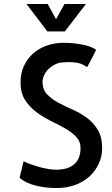

<svg xmlns="http://www.w3.org/2000/svg" viewBox="-20 -948 569 972"><path d="M497.1 -197.3Q497.1 -158.2 481 -121.6Q464.8 -85 435.5 -57.1Q406.2 -29.3 363.3 -12.7Q320.3 3.9 265.6 3.9Q242.2 3.9 217.3 1.5Q192.4 -1 167 -6.8Q141.6 -12.7 118.7 -22.9Q95.7 -33.2 79.1 -47.9L99.6 -131.8Q113.3 -124 134.3 -116.7Q155.3 -109.4 177.7 -103Q200.2 -96.7 222.7 -92.8Q245.1 -88.9 264.6 -88.9Q324.2 -88.9 356 -116.7Q387.7 -144.5 387.7 -199.2Q387.7 -232.4 365.2 -255.9Q342.8 -279.3 309.1 -298.3Q275.4 -317.4 236.3 -336.4Q197.3 -355.5 163.1 -381.3Q128.9 -407.2 106.4 -442.4Q84 -477.5 84 -530.3Q84 -578.1 101.6 -615.2Q119.1 -652.3 148.9 -678.2Q178.7 -704.1 218.3 -717.8Q257.8 -731.4 301.8 -731.4Q346.7 -731.4 392.6 -723.1Q438.5 -714.8 466.8 -696.3Q460.9 -683.6 453.1 -668.5Q445.3 -653.3 438.5 -640.1Q431.6 -627 426.8 -618.2Q421.9 -609.4 420.9 -608.4Q415 -611.3 407.7 -616.2Q400.4 -621.1 386.7 -626Q373 -630.9 350.6 -632.8Q328.1 -634.8 293 -631.8Q273.4 -629.9 255.9 -620.6Q238.3 -611.3 224.6 -597.7Q210.9 -584 203.1 -566.9Q195.3 -549.8 195.3 -534.2Q195.3 -495.1 217.8 -471.2Q240.2 -447.3 273.4 -429.2Q306.6 -411.1 345.7 -394Q384.8 -377 418.5 -352.5Q452.1 -328.1 474.6 -291.5Q497.1 -254.9 497.1 -197.3ZM221.7 -927.7 263.7 -850.6 306.6 -927.7H415L308.6 -789.1H219.7L114.3 -927.7Z"/></svg>

Font: Allerta
Style: Medium
Weight: 500
Designer: Matt McInerney
Foundry: Matt McInerney
Version: Version 1.0